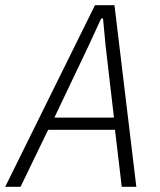

<svg xmlns="http://www.w3.org/2000/svg" viewBox="-45 -718 615 738"><path d="M423 0 397 -219H140L34 0H-25L320 -698H395L479 0ZM361 -541 351 -647H344L295 -541L164 -266H393Z"/></svg>

Font: IBM Plex Sans Cond Light
Style: Italic
Weight: 300
Width: 3
Italic angle: -11°
Designer: Mike Abbink, Paul van der Laan, Pieter van Rosmalen
Foundry: Bold Monday
Version: Version 1.3